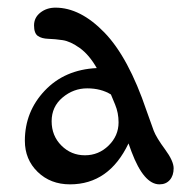

<svg xmlns="http://www.w3.org/2000/svg" viewBox="-20 -476 499 502"><path d="M397 6Q356 6 324 -79L316 -101Q265 6 163 6Q112 6 78.5 -26.5Q45 -59 45 -108Q45 -184 97 -239Q149 -294 233 -298Q213 -333 188.5 -350.5Q164 -368 144 -371Q124 -374 106.5 -374.5Q89 -375 79 -382Q69 -389 69 -409.5Q69 -430 85.5 -443Q102 -456 125 -456Q190 -456 253 -391Q316 -326 363 -187L382 -134Q389 -116 411.5 -85.5Q434 -55 434 -36Q434 -17 424 -5.5Q414 6 397 6ZM290 -156Q290 -181 281 -202.5Q272 -224 270 -229Q244 -245 208 -245Q172 -245 143.5 -221Q115 -197 115 -159Q115 -121 140.5 -95.5Q166 -70 202 -70Q238 -70 264 -95.5Q290 -121 290 -156Z"/></svg>

Font: Macondo Swash Caps
Style: Regular
Weight: 400
Designer: John Vargas Beltran
Foundry: John Vargas Beltran
Version: Version 2.001